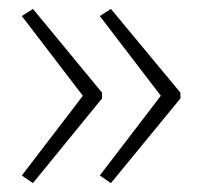

<svg xmlns="http://www.w3.org/2000/svg" viewBox="-20 -492 453 431"><path d="M385 -271V-284L229 -472L204 -456L341 -277L204 -98L229 -81ZM209 -271V-284L54 -472L29 -456L166 -277L29 -98L54 -81Z"/></svg>

Font: Noto Sans Myanmar UI ExtraLight
Style: Regular
Weight: 200
Designer: Monotype Design Team
Foundry: Monotype Imaging Inc.
Version: Version 2.103